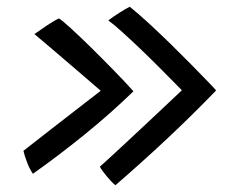

<svg xmlns="http://www.w3.org/2000/svg" viewBox="-20 -615 696 569"><path d="M301 -554.5Q314 -564.5 333.5 -577Q353 -589.5 364.5 -595Q389 -575.5 420.8 -546.2Q452.5 -517 485.5 -484.8Q518.5 -452.5 547.5 -423Q576.5 -393.5 596.2 -373Q616 -352.5 620.5 -347Q550 -274 474.8 -203.5Q399.5 -133 322 -66Q312.5 -73.5 297.2 -91.5Q282 -109.5 276 -121Q283 -127 308.2 -150.2Q333.5 -173.5 369.2 -206.8Q405 -240 444.2 -277Q483.5 -314 519 -347.5Q493 -374 462.2 -405Q431.5 -436 400.5 -465.8Q369.5 -495.5 343.2 -519.2Q317 -543 301 -554.5ZM82 -514Q96.5 -524.5 119 -539.5Q141.5 -554.5 154.5 -560.5Q164.5 -554.5 190.2 -531Q216 -507.5 249.2 -474.8Q282.5 -442 316.2 -407.5Q350 -373 375.5 -344.5Q307 -278 229.8 -215.5Q152.5 -153 77.5 -100Q68 -113.5 60 -134.5Q52 -155.5 49.5 -168Q52.5 -170.5 75.2 -188.2Q98 -206 132 -232.5Q166 -259 204.8 -289Q243.5 -319 278.5 -346Q249 -371.5 211.2 -404Q173.5 -436.5 138.5 -466.2Q103.5 -496 82 -514Z"/></svg>

Font: Grandstander
Style: Regular
Weight: 400
Designer: Tyler Finck
Foundry: Etcetera Type Co
Version: Version 1.200; ttfautohint (v1.8.3)